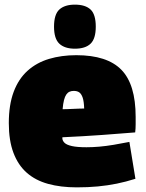

<svg xmlns="http://www.w3.org/2000/svg" viewBox="-20 -798 629 828"><path d="M311 10Q242 10 187.5 -5Q133 -20 95.5 -53Q58 -86 38 -139Q18 -192 18 -267Q18 -346 39 -402Q60 -458 99 -493Q138 -528 191.5 -544Q245 -560 309 -560Q442 -560 503.5 -497Q565 -434 565 -294Q565 -282 565 -262.5Q565 -243 563 -227Q535 -225 498.5 -222Q462 -219 420.5 -216Q379 -213 335.5 -210.5Q292 -208 249 -206Q249 -205 249 -203.5Q249 -202 249 -200Q250 -190 259 -181.5Q268 -173 290.5 -168Q313 -163 353 -163Q379 -163 408 -165.5Q437 -168 470 -173.5Q503 -179 538 -186L564 -27Q523 -14 483.5 -6Q444 2 402 6Q360 10 311 10ZM250 -327Q260 -327 271.5 -327.5Q283 -328 295.5 -328.5Q308 -329 320 -329.5Q332 -330 343 -330Q342 -361 336.5 -377Q331 -393 322 -399.5Q313 -406 298 -406Q288 -406 280 -402.5Q272 -399 266 -390.5Q260 -382 256 -366.5Q252 -351 250 -327ZM303 -588Q259 -588 236 -609.5Q213 -631 213 -683Q213 -736 236 -757Q259 -778 303 -778Q348 -778 370.5 -757Q393 -736 393 -683Q393 -631 370.5 -609.5Q348 -588 303 -588Z"/></svg>

Font: Georama Black
Style: Regular
Weight: 900
Designer: Jean-Baptiste Levee
Foundry: Production Type
Version: Version 1.001